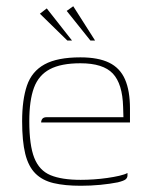

<svg xmlns="http://www.w3.org/2000/svg" viewBox="-20 -589 476 616"><path d="M239 7Q188 7 152 -1.5Q116 -10 93.5 -32.5Q71 -55 61 -95.5Q51 -136 51 -200Q51 -269 66.5 -314.5Q82 -360 123 -382.5Q164 -405 238 -405Q295 -405 330 -388Q365 -371 381 -334.5Q397 -298 397 -241V-196H112Q112 -203 116 -208Q120 -213 130 -213H376L375 -246Q373 -320 342 -353Q311 -386 238 -386Q176 -386 140 -367Q104 -348 89 -307.5Q74 -267 74 -200Q74 -123 90 -82.5Q106 -42 142 -27Q178 -12 239 -12Q259 -12 281 -13.5Q303 -15 324 -18Q345 -21 362.5 -25Q380 -29 389 -34V-26Q389 -19 383.5 -14Q378 -9 358 -4Q333 1 302 4Q271 7 239 7ZM196 -459 108 -545 130 -562 211 -459ZM270 -459 194 -554 215 -569 285 -459Z"/></svg>

Font: Genos Thin
Style: Regular
Weight: 100
Designer: Robert E. Leuschke
Foundry: Robert E. Leuschke
Version: Version 1.010